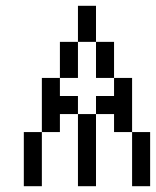

<svg xmlns="http://www.w3.org/2000/svg" viewBox="-20 -645 540 665"><path d="M62.5 -187.5V0H125V-187.5ZM250 -250Q250 -250 250 0H312.5Q312.5 0 312.5 -250ZM437.5 -187.5V0H500V-187.5ZM125 -187.5H187.5V-250H250V-312.5H187.5V-375H125ZM437.5 -187.5V-375H375V-312.5H312.5V-250H375V-187.5ZM187.5 -375H250Q250 -375 250 -500H187.5Q187.5 -500 187.5 -375ZM375 -375Q375 -375 375 -500H312.5Q312.5 -500 312.5 -375ZM250 -500H312.5Q312.5 -500 312.5 -625H250Q250 -625 250 -500Z"/></svg>

Font: Unifont
Style: Regular
Weight: 500
Version: Version 15.1.04